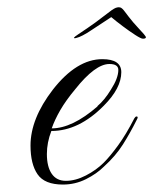

<svg xmlns="http://www.w3.org/2000/svg" viewBox="-20 -486 412 516"><path d="M149 10Q100 10 81 -17.5Q62 -45 62 -95Q62 -167 122 -245Q186 -327 255 -327Q306 -327 306 -292Q306 -249 259 -202Q192 -134 118 -134Q106 -103 106 -72Q106 -38 119 -19Q132 0 157 0Q183 0 211 -14.5Q239 -29 259 -49Q276 -66 297.5 -95.5Q319 -125 341 -168Q344 -173 347 -173Q353 -173 347 -163Q330 -129 310.5 -98Q291 -67 259 -38Q240 -19 211 -4.5Q182 10 149 10ZM119 -141Q174 -141 242 -200V-201Q261 -217 278 -245Q298 -276 298 -298Q298 -314 274 -314Q236 -314 182 -246Q157 -216 142 -190Q127 -164 119 -141ZM364 -382Q359 -382 343.5 -392Q328 -402 310 -415.5Q292 -429 279 -440Q254 -424 226.5 -405.5Q199 -387 185 -384Q178 -382 179 -385Q180 -387 190.5 -394Q201 -401 215 -410.5Q229 -420 237 -426Q260 -443 274 -454Q288 -465 295 -466Q299 -467 303 -466Q308 -465 316 -454Q324 -443 338 -426Q343 -420 351.5 -411Q360 -402 366.5 -394.5Q373 -387 372 -385Q371 -382 364 -382Z"/></svg>

Font: Imperial Script
Style: Regular
Weight: 400
Designer: Robert E. Leuschke
Foundry: Robert E. Leuschke
Version: Version 1.010; ttfautohint (v1.8.3)